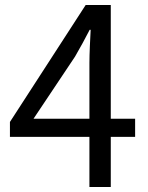

<svg xmlns="http://www.w3.org/2000/svg" viewBox="-20 -753 595 773"><path d="M340 0H426V-202H524V-275H426V-733H325L20 -262V-202H340ZM340 -275H115L282 -525C303 -561 323 -598 341 -633H345C343 -596 340 -536 340 -500Z"/></svg>

Font: Noto Sans HK
Style: Regular
Weight: 400
Designer: Ryoko NISHIZUKA 西塚涼子 (kana, bopomofo & ideographs); Paul D. Hunt (Latin, Greek & Cyrillic); Sandoll Communications 산돌커뮤니
Foundry: Adobe
Version: Version 2.004;hotconv 1.0.118;makeotfexe 2.5.65603